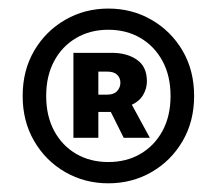

<svg xmlns="http://www.w3.org/2000/svg" viewBox="-20 -735 502 444"><path d="M230.5 -311.1Q175.9 -311.1 130.7 -337.1Q85.5 -363.2 59 -408.8Q32.4 -454.4 32.4 -513.1Q32.4 -572.1 59 -617.6Q85.5 -663 130.7 -689.1Q175.9 -715.2 230.5 -715.2Q285.4 -715.2 330.5 -689.1Q375.7 -663 402.3 -617.6Q428.9 -572.1 428.9 -513.1Q428.9 -454.4 402.3 -408.8Q375.7 -363.2 330.5 -337.1Q285.4 -311.1 230.5 -311.1ZM230.5 -360.3Q272.5 -360.3 304.9 -379.2Q337.3 -398.2 355.9 -432.5Q374.4 -466.8 374.4 -513.1Q374.4 -559.4 355.9 -593.7Q337.3 -628.1 304.9 -647.1Q272.5 -666.2 230.5 -666.2Q188.5 -666.2 156.1 -647.1Q123.6 -628.1 105.2 -593.7Q86.8 -559.4 86.8 -513.1Q86.8 -466.8 105.2 -432.5Q123.6 -398.2 156.1 -379.2Q188.5 -360.3 230.5 -360.3ZM149.8 -416.3V-612.8H238.8Q273.7 -612.8 296.7 -596.8Q319.7 -580.9 319.7 -547.1Q319.7 -530.5 311.1 -515.7Q302.6 -500.9 284.9 -492.8L326.5 -416.3H266.1L236.2 -476.2H207.4V-416.3ZM207.4 -516.1H227.6Q243.3 -516.1 250.8 -524.4Q258.4 -532.7 258.4 -543.6Q258.4 -555 250.8 -562.2Q243.3 -569.4 228.2 -569.4H207.4Z"/></svg>

Font: Mada
Style: Regular
Weight: 400
Designer: Khaled Hosny
Version: Version 1.5